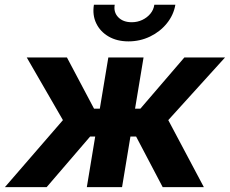

<svg xmlns="http://www.w3.org/2000/svg" viewBox="-49 -773 949 793"><path d="M-28.8 0 210.9 -276.9 61.5 -535.6H227.5L339.4 -324.2H363.3L398.4 -535.6H543.9L508.8 -324.2H530.8L712.4 -535.6H880.4L646 -276.9L793 0H623L513.2 -209H489.7L455.1 0H309.6L344.2 -209H323.2L143.6 0ZM481.4 -602.1Q434.1 -602.1 399.4 -622.3Q364.7 -642.6 348.4 -676.8Q332 -710.9 338.9 -753.4H424.8Q419.4 -722.2 439.5 -701.7Q459.5 -681.2 495.1 -681.2Q518.6 -681.2 538.6 -690.7Q558.6 -700.2 572 -716.3Q585.4 -732.4 588.4 -753.4H675.3Q668 -710.9 640.1 -676.5Q612.3 -642.1 570.8 -622.1Q529.3 -602.1 481.4 -602.1Z"/></svg>

Font: Inter 20pt
Style: Bold Italic
Weight: 700
Italic angle: -9.3988°
Version: Version 4.001;git-66647c0bb